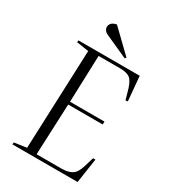

<svg xmlns="http://www.w3.org/2000/svg" viewBox="-221 -1033 1007 1139"><g transform="rotate(30 282.5 -463.0)"><path d="M166 -704 83 -717 84 -730H504L519 -563L504 -561L484 -631Q469 -680 447 -695Q425 -710 381 -710H234L223 -390H459L458 -370H222L207 -21H374Q422 -21 448 -37Q474 -53 489 -102L509 -168H525L500 0H53L55 -14L139 -26ZM382 -784 375 -775 222 -844Q207 -850 198.5 -860.5Q190 -871 190 -884Q190 -897 199.5 -909Q209 -921 235 -926Z"/></g></svg>

Font: Literata 72pt Light
Style: Italic
Weight: 300
Italic angle: -2°
Designer: Latin by Veronika Burian and Jose Scaglione. Greek by Irene Vlachou. Cyrillic by Vera Evstafieva
Foundry: TypeTogether
Version: Version 3.002